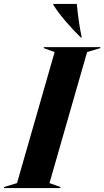

<svg xmlns="http://www.w3.org/2000/svg" viewBox="-75 -950 527 970"><path d="M175 -25 365 -687 432 -707V-712H146V-707L201 -687L11 -25L-55 -5V0H230V-5ZM194 -926C226 -875 282 -810 333 -761H338C327 -810 318 -877 313 -930H194Z"/></svg>

Font: Nyght Serif Bold Italic
Style: Regular
Weight: 700
Italic angle: -16°
Designer: Maksym Kobuzan
Version: Version 0.410;Glyphs 3.1.2 (3151)